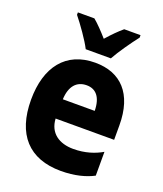

<svg xmlns="http://www.w3.org/2000/svg" viewBox="-142 -859 815 962"><g transform="rotate(20 265.0 -378.0)"><path d="M206 -606H340C363 -648 410 -715 440 -753V-766H353C327 -744 304 -721 273 -686C244 -719 218 -746 194 -766H106V-753C137 -715 186 -646 206 -606ZM297 10C371 10 429 -6 470 -28V-155C431 -132 380 -115 318 -115C242 -115 187 -152 183 -228H495V-305C495 -474 411 -559 275 -559C119 -559 35 -450 35 -275C35 -91 126 10 297 10ZM354 -331H184C187 -402 220 -438 273 -438C322 -438 353 -404 354 -331Z"/></g></svg>

Font: Noto Sans Mono Condensed ExtraBold
Style: Regular
Weight: 800
Width: 3
Designer: Monotype Design Team
Foundry: Monotype Imaging Inc.
Version: Version 2.014